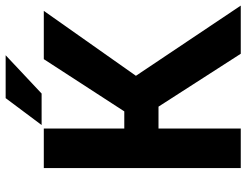

<svg xmlns="http://www.w3.org/2000/svg" viewBox="-118 -771 889 693"><g transform="rotate(-90 326.5 -424.5)"><path d="M288.1 -296.9H209V0H66.4V-710.9H209V-420.4H271L459.5 -710.9H633.8L399.4 -378.4L652.8 0H479ZM318.8 -848.6H473.6L335.4 -718.8H221.7Z"/></g></svg>

Font: Roboto Web
Style: Bold
Weight: 700
Designer: Google
Version: Version 1.200310; 2013